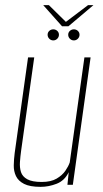

<svg xmlns="http://www.w3.org/2000/svg" viewBox="-20 -718 402 746"><path d="M138 8Q96 8 73.5 -3.5Q51 -15 42 -34Q33 -53 33.5 -76Q34 -99 37 -123L89 -495H113L62 -132Q59 -110 57.5 -88.5Q56 -67 61.5 -49.5Q67 -32 86 -21.5Q105 -11 142 -11Q178 -11 200 -24Q222 -37 234 -54.5Q246 -72 251 -87L308 -495H332L263 0H242L247 -49Q231 -16 200 -4Q169 8 138 8ZM187 -561Q178 -561 171.5 -567.5Q165 -574 165 -583Q165 -592 171.5 -598Q178 -604 187 -604Q196 -604 202.5 -598Q209 -592 209 -583Q209 -574 202.5 -567.5Q196 -561 187 -561ZM267 -561Q258 -561 251.5 -567.5Q245 -574 245 -583Q245 -592 251.5 -598Q258 -604 267 -604Q276 -604 282.5 -598Q289 -592 289 -583Q289 -574 282.5 -567.5Q276 -561 267 -561ZM221 -616 148 -698H170L236 -633L322 -698H343L246 -616Z"/></svg>

Font: Alumni Sans SC Thin
Style: Italic
Weight: 100
Italic angle: -8°
Designer: Robert E. Leuschke
Foundry: Robert E. Leuschke
Version: Version 1.016